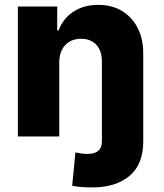

<svg xmlns="http://www.w3.org/2000/svg" viewBox="-20 -573 687 806"><path d="M228.7 -311.1V0H55V-545.5H220.2V-445.3H226.2Q244.3 -495 288 -523.8Q331.7 -552.6 392 -552.6Q449.6 -552.6 492 -527Q534.4 -501.4 558.1 -455.3Q581.7 -409.1 581.3 -347.7V20.6Q581.3 117.5 523.3 165.7Q465.2 213.8 368.6 213.8Q346.9 213.8 325.8 212.4Q304.7 210.9 283 207L296.5 66.8Q307.9 69.2 320.1 71.2Q332.4 73.2 347.3 73.2Q407.7 73.2 407.7 20.6V-313.6Q408 -359 384.8 -384.6Q361.5 -410.2 320.3 -410.2Q279.1 -410.2 254.1 -383.9Q229 -357.6 228.7 -311.1Z"/></svg>

Font: Inter UI Extra Bold
Style: Regular
Weight: 800
Designer: Rasmus Andersson
Foundry: rsms
Version: 3.2;8d6f07862